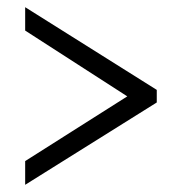

<svg xmlns="http://www.w3.org/2000/svg" viewBox="-20 -625 505 534"><path d="M50 -111 416 -340V-375L50 -605V-540L334 -357L50 -177Z"/></svg>

Font: Noto Serif Khmer Condensed
Style: Regular
Weight: 400
Width: 3
Designer: Danh Hong and the Monotype Design Team
Foundry: Monotype Imaging Inc.
Version: Version 2.004